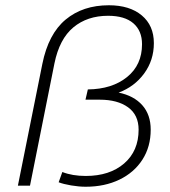

<svg xmlns="http://www.w3.org/2000/svg" viewBox="-20 -706 648 730"><path d="M553 -213Q553 -148 521.5 -99Q490 -50 434 -23Q378 4 306 4Q280 4 250.5 -1Q221 -6 203 -13L217 -52Q255 -37 306 -37Q397 -37 452 -84.5Q507 -132 507 -213Q507 -269 467 -298Q427 -327 359 -327H305L314 -366Q406 -367 463 -413Q520 -459 520 -538Q520 -589 487 -617.5Q454 -646 391 -646Q312 -646 259 -602Q206 -558 187 -465L94 0H48L141 -463Q164 -577 229.5 -631.5Q295 -686 394 -686Q473 -686 519 -647.5Q565 -609 565 -542Q565 -477 528 -426.5Q491 -376 431 -354Q489 -342 521 -306Q553 -270 553 -213Z"/></svg>

Font: Montserrat Ace
Style: Light Italic
Weight: 300
Italic angle: -11.3°
Designer: Julieta Ulanovsky
Foundry: Julieta Ulanovsky
Version: Version 1